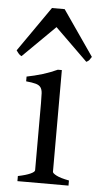

<svg xmlns="http://www.w3.org/2000/svg" viewBox="-68 -752 414 786"><g transform="rotate(5 138.5 -359.0)"><path d="M34.2 0V-21Q67.4 -27.8 85 -35.9Q102.5 -43.9 102.5 -50.8V-327.1Q102.5 -352.1 101.6 -367.4Q100.6 -382.8 94.2 -391.4Q87.9 -399.9 74 -403.8Q60.1 -407.7 34.2 -410.2V-429.7Q49.3 -432.6 66.2 -436.8Q83 -440.9 99.6 -446Q116.2 -451.2 131.3 -457Q146.5 -462.9 159.2 -468.8H175.8V-50.8Q175.8 -44.9 192.1 -36.4Q208.5 -27.8 244.1 -21V0ZM293.5 -533.2Q287.6 -523.9 284.2 -519.5Q280.8 -515.1 272.5 -511.2L138.7 -642.1L6.3 -511.2Q2.4 -513.2 -0.2 -515.1Q-2.9 -517.1 -5.1 -519.5Q-7.3 -522 -9.8 -525.4Q-12.2 -528.8 -15.6 -533.2L113.3 -718.3H165.5Z"/></g></svg>

Font: Gentium Plus Eur
Style: Regular
Weight: 400
Designer: J. Victor Gaultney, Annie Olsen, Iska Routamaa, Becca Hirsbrunner
Foundry: SIL International
Version: Version 5.000